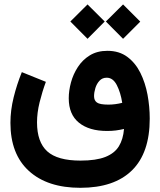

<svg xmlns="http://www.w3.org/2000/svg" viewBox="-20 -645 742 889"><path d="M470.2 -545.4 549.8 -624.5 629.4 -544.9 549.8 -465.3ZM305.7 -545.4 385.3 -624.5 464.8 -545.4 385.3 -465.3ZM192.4 -266.1Q175.3 -219.7 163.3 -171.1Q151.4 -122.6 151.4 -78.6Q151.4 12.7 198.7 55.7Q246.1 98.6 352.5 98.6Q424.8 98.6 467.5 81.8Q510.3 64.9 530.3 32.5Q550.3 0 554.2 -47.9Q535.6 -43.5 516.6 -41Q497.6 -38.6 475.6 -38.6Q392.6 -38.6 345.5 -76.9Q298.3 -115.2 298.3 -189.9Q298.3 -225.1 308.6 -263.2Q318.8 -301.3 340.6 -334.7Q362.3 -368.2 396.2 -388.9Q430.2 -409.7 477.5 -409.7Q531.7 -409.7 569.3 -381.8Q606.9 -354 629.9 -307.9Q652.8 -261.7 663.1 -206.3Q673.3 -150.9 673.3 -95.7Q673.3 63 591.1 143.8Q508.8 224.6 352.1 224.6Q199.7 224.6 114 146.7Q28.3 68.8 28.3 -76.2Q28.3 -134.3 43.2 -194.3Q58.1 -254.4 81.1 -311ZM545.9 -168.9Q538.6 -216.3 521 -250.7Q503.4 -285.2 474.1 -285.2Q453.6 -285.2 440.7 -271.2Q427.7 -257.3 421.6 -237.3Q415.5 -217.3 415.5 -199.7Q415.5 -179.7 429 -170.2Q442.4 -160.6 481.9 -160.6Q513.2 -160.6 545.9 -168.9Z"/></svg>

Font: Vazir UI
Style: Bold-UI
Weight: 700
Designer: Saber Rastikerdar
Foundry: Saber Rastikerdar
Version: Version 30.1.0